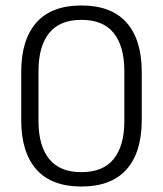

<svg xmlns="http://www.w3.org/2000/svg" viewBox="-20 -670 594 701"><path d="M277 11Q168 11 112.8 -51.5Q57.5 -114 57.5 -231V-407.5Q57.5 -525 112.8 -587.5Q168 -650 277 -650Q386.5 -650 442 -587.5Q497.5 -525 497.5 -407.5V-231Q497.5 -114 442 -51.5Q386.5 11 277 11ZM277 -41.5Q357 -41.5 395.5 -90Q434 -138.5 434 -228.5V-410Q434 -500.5 395.5 -549Q357 -597.5 277 -597.5Q198 -597.5 159.2 -549Q120.5 -500.5 120.5 -410V-228.5Q120.5 -138.5 159.2 -90Q198 -41.5 277 -41.5Z"/></svg>

Font: Anek Devanagari Light
Style: Regular
Weight: 300
Designer: Kailash Malviya (Devanagari) & Yesha Goshar (Latin)
Foundry: Ek Type
Version: Version 1.003